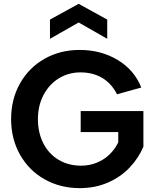

<svg xmlns="http://www.w3.org/2000/svg" viewBox="-20 -965 801 992"><path d="M37.4 -350Q37.4 -452.5 83.4 -534Q129.3 -615.5 210.1 -661.3Q290.8 -707 391.4 -707Q502 -707 588 -655.2Q674 -603.5 710 -512.9L584.9 -477.9Q555.5 -534.7 507.4 -562.9Q459.3 -591 395.9 -591Q334 -591 283.9 -560.1Q233.8 -529.1 204.8 -474Q175.9 -418.8 175.9 -350Q175.9 -278.6 204.3 -223.7Q232.8 -168.8 283.4 -138.9Q334.1 -109 399 -109Q441.9 -109 479 -123.9Q516.2 -138.9 544.8 -166Q573.5 -193.2 591 -229.6V-282.7H396.9V-391.1H720.9V-207.3Q695.9 -147.9 649.7 -99.2Q603.4 -50.5 537.4 -21.7Q471.4 7 392.4 7Q291.4 7 210.6 -38.5Q129.8 -84 83.6 -165.5Q37.4 -247 37.4 -350ZM238.2 -863.8 386.4 -945.2 534 -863.8V-764.5L386.4 -848.9L238.2 -764.5Z"/></svg>

Font: AF Albert Sans Medium
Style: Regular
Weight: 500
Designer: Andreas Rasmussen
Foundry: a.Foundry
Version: Version 1.300;Glyphs 3.2 (3231)